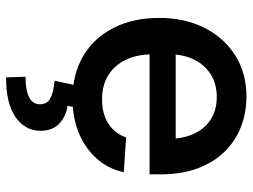

<svg xmlns="http://www.w3.org/2000/svg" viewBox="-116 -462 800 607"><g transform="rotate(90 283.5 -159.0)"><path d="M293 11.2Q213.9 11.2 156.5 -23.2Q99.1 -57.6 68.1 -119.6Q37.1 -181.6 37.1 -262.7Q37.1 -343.8 68.6 -406Q100.1 -468.3 156 -503.4Q211.9 -538.6 285.6 -538.6Q337.9 -538.6 382.8 -520.8Q427.7 -502.9 461.2 -468.3Q494.6 -433.6 513.2 -383.1Q531.7 -332.5 531.7 -267.1V-232.4H90.3V-314.9H472.7L419.4 -291Q419.4 -337.4 403.8 -371.8Q388.2 -406.2 358.6 -425.5Q329.1 -444.8 287.1 -444.8Q245.1 -444.8 215.1 -425.5Q185.1 -406.2 168.7 -372.6Q152.3 -338.9 152.3 -295.4V-242.2Q152.3 -192.9 169.7 -157Q187 -121.1 218.8 -101.6Q250.5 -82 294.4 -82Q325.2 -82 349.4 -91.1Q373.5 -100.1 390.1 -117.2Q406.7 -134.3 415 -158.2L524.9 -150.9Q514.6 -102.5 482.4 -65.9Q450.2 -29.3 401.6 -9Q353 11.2 293 11.2ZM251 -2.9H320.8L314.9 26.9Q347.2 31.7 370.4 52.2Q393.6 72.8 394 111.8Q394 161.6 350.3 191.7Q306.6 221.7 225.1 221.2L223.1 159.7Q262.2 160.2 285.9 149.4Q309.6 138.7 310.1 115.2Q310.5 92.3 292.7 82Q274.9 71.8 235.8 67.9Z"/></g></svg>

Font: Inter Cardless Tabular Medium
Style: Regular
Weight: 500
Designer: Rasmus Andersson
Foundry: rsms
Version: Version 4.000;git-4fc901f